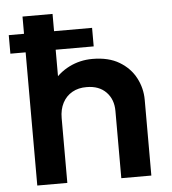

<svg xmlns="http://www.w3.org/2000/svg" viewBox="-52 -768 732 815"><g transform="rotate(-5 314.0 -360.0)"><path d="M74 0V-720H202V-394.5L175.5 -424.5Q208.5 -469 254.5 -492Q300.5 -515 353.5 -515Q422.5 -515 468.2 -487.5Q514 -460 537 -416Q560 -372 560 -323V0H432V-286.5Q432 -336 401.8 -367Q371.5 -398 319 -398Q284 -398.5 257.5 -383.5Q231 -368.5 216.5 -340.8Q202 -313 202 -276V0ZM9 -567.5V-646.5H364V-567.5Z"/></g></svg>

Font: Geologica Medium
Style: Regular
Weight: 500
Designer: Sindre Bremnes, Frode Helland
Foundry: Monokrom Skriftforlag AS
Version: Version 1.010;gftools[0.9.28]